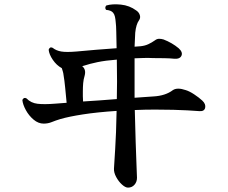

<svg xmlns="http://www.w3.org/2000/svg" viewBox="-20 -799 1040 876"><path d="M564 57Q552 57 536.5 43Q521 29 510 8.5Q499 -12 500 -30Q501 -51 505.5 -119Q510 -187 512 -293Q422 -287 358 -277Q294 -267 256 -256Q233 -249 216 -242Q199 -235 179 -235Q155 -235 133.5 -253Q112 -271 98 -296.5Q84 -322 82 -343Q89 -357 101 -350Q121 -329 151.5 -325.5Q182 -322 231 -326L284 -330Q281 -361 277.5 -397.5Q274 -434 270 -456Q269 -466 266.5 -473.5Q264 -481 262 -488Q238 -501 221 -526Q204 -551 202 -572Q207 -587 220 -581Q236 -568 259.5 -564Q283 -560 329 -564Q371 -568 419.5 -572Q468 -576 512 -579Q511 -624 510.5 -653.5Q510 -683 508 -697Q507 -711 504.5 -722.5Q502 -734 496 -741Q487 -752 464 -754Q460 -759 460.5 -764.5Q461 -770 465 -774Q492 -782 531.5 -778Q571 -774 602 -751Q614 -743 618 -730Q622 -717 614 -706Q601 -688 597 -650Q596 -629 594 -586L621 -588Q641 -590 657 -597.5Q673 -605 687 -615Q696 -622 706 -622Q716 -622 726 -619Q765 -604 795 -579Q815 -561 808 -545Q801 -529 775 -531Q757 -533 729.5 -533.5Q702 -534 679 -534Q659 -535 637.5 -534.5Q616 -534 594 -533V-353Q622 -355 644 -356.5Q666 -358 680 -359Q735 -362 769 -388Q789 -401 827 -388Q844 -383 866 -368.5Q888 -354 903 -340Q920 -324 916 -307Q912 -290 889 -292Q868 -294 835 -295.5Q802 -297 771 -298Q732 -299 687 -299Q642 -299 595 -297Q597 -219 599 -151.5Q601 -84 603 -40.5Q605 3 605 12Q605 31 593.5 44Q582 57 564 57ZM359 -336Q395 -338 435 -341Q475 -344 513 -347Q513 -366 513.5 -386Q514 -406 514 -426Q514 -455 513.5 -480Q513 -505 513 -527Q461 -523 425 -515.5Q389 -508 362 -499L355 -497Q374 -482 366 -453Q361 -437 359.5 -419.5Q358 -402 358 -381Q358 -372 358 -360Q358 -348 359 -336Z"/></svg>

Font: Zen Old Mincho
Style: Bold
Weight: 700
Designer: Yoshimichi Ohira
Foundry: Positype
Version: Version 1.500